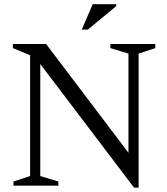

<svg xmlns="http://www.w3.org/2000/svg" viewBox="-20 -878 790 908"><path d="M122.5 -45.5V-616.5L41 -650.5V-670H198L611 -124.5L587.5 -78.5V-624.5L502 -650.5V-670H714.5V-650.5L635.5 -624.5V9.5H614L154 -597L170.5 -615V-45.5L256 -19.5V0H43.5V-19.5ZM366.5 -738 418.5 -858H529.5V-849L395.5 -738Z"/></svg>

Font: Newsreader Text
Style: Regular
Weight: 400
Designer: Hugues Gentile
Foundry: Production Type
Version: Version 1.001